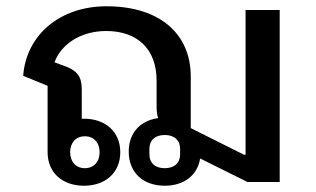

<svg xmlns="http://www.w3.org/2000/svg" viewBox="-20 -581 1008 613"><path d="M506 12C566 12 610 -20 619 -75L770 0H873V-549H764V-87H759L589 -172V-337C589 -472 491 -561 320 -561C173 -561 64 -471 54 -339L132 -307V-95C132 -29 180 12 248 12C316 12 364 -29 364 -95C364 -161 316 -202 248 -202H241V-297C241 -337 225 -355 192 -368L154 -382C175 -440 238 -482 319 -482C420 -482 480 -423 480 -324V-242C480 -227 481 -215 485 -204C428 -196 391 -157 391 -97C391 -29 438 12 506 12ZM506 -44C475 -44 457 -61 457 -88V-106C457 -133 475 -150 506 -150C537 -150 555 -133 555 -106V-88C555 -61 537 -44 506 -44ZM251 -44C223 -44 204 -64 204 -95C204 -126 223 -146 251 -146C279 -146 298 -126 298 -95C298 -64 279 -44 251 -44Z"/></svg>

Font: IBM Plex Thai Looped Medium
Style: Regular
Weight: 500
Designer: Mike Abbink, Paul van der Laan, Pieter van Rosmalen, Ben Mitchell, Mark Frömberg
Foundry: Bold Monday
Version: Version 1.0